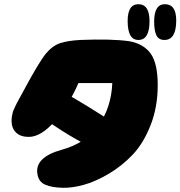

<svg xmlns="http://www.w3.org/2000/svg" viewBox="-20 -895 858 913"><path d="M280 -2Q323 -1 378 -16Q433 -31 496 -68Q559 -105 610.5 -159Q662 -213 696 -299.5Q730 -386 730 -490Q730 -593 697 -639.5Q664 -686 595 -699Q509 -711 362 -705Q304 -702 267 -690Q230 -678 199 -641Q165 -600 87 -454Q84 -448 73 -428.5Q62 -409 59.5 -403.5Q57 -398 50 -383.5Q43 -369 41 -362Q39 -355 37 -343.5Q35 -332 35 -321Q35 -285 56.5 -264.5Q78 -244 117 -244Q175 -244 241 -319Q307 -394 353 -500H514Q509 -382 448 -298Q387 -214 274 -183Q144 -147 158 -67Q164 -30 195.5 -16.5Q227 -3 280 -2ZM446 -188Q479 -188 505.5 -207.5Q532 -227 532 -272Q532 -300 496 -327Q491 -330 459.5 -350Q428 -370 400.5 -387Q373 -404 340 -423.5Q307 -443 282.5 -454.5Q258 -466 248 -466Q208 -466 185.5 -447Q163 -428 163 -399Q163 -349 197 -326Q269 -274 345.5 -231Q422 -188 446 -188ZM762 -705Q818 -705 818 -798Q818 -875 764 -875Q713 -875 713 -792Q713 -750 723.5 -727.5Q734 -705 762 -705ZM638 -705Q691 -705 691 -794Q691 -875 638 -875Q587 -875 587 -795Q587 -705 638 -705Z"/></svg>

Font: Cherry Bomb
Style: Regular
Weight: 400
Designer: satsuyako
Foundry: satsuyako
Version: Version 4.0